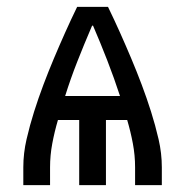

<svg xmlns="http://www.w3.org/2000/svg" viewBox="-20 -540 540 560"><path d="M48 0V-52Q48 -93 57.5 -134Q67 -175 79.5 -214.5Q92 -254 106.5 -292.5Q121 -331 137 -369Q153 -407 170 -445Q187 -483 205 -520H295Q313 -483 330 -445Q347 -407 363 -369Q379 -331 393.5 -292.5Q408 -254 420.5 -214.5Q433 -175 442.5 -134Q452 -93 452 -52V0H374V-52Q374 -87 367.5 -121.5Q361 -156 351 -190H289V0H211V-190H149Q139 -156 132.5 -121.5Q126 -87 126 -52V0ZM330 -260Q313 -312 293 -363.5Q273 -415 251 -466L250 -464L249 -466L246 -459Q225 -410 205.5 -360.5Q186 -311 170 -260Z"/></svg>

Font: Iosevka Curly
Style: Regular
Weight: 400
Monospace: yes
Designer: Belleve Invis
Foundry: Belleve Invis
Version: Version 22.1.2; ttfautohint (v1.8.4)